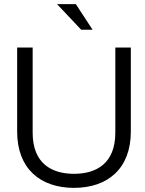

<svg xmlns="http://www.w3.org/2000/svg" viewBox="-20 -900 700 929"><path d="M63 -670V-263C63 -85 174 9 338 9C502 9 613 -85 613 -263V-670H538V-258C538 -109 446 -59 338 -59C230 -59 138 -109 138 -258V-670ZM256 -880 373 -756H428L347 -880Z"/></svg>

Font: LT Wave Text Light
Style: Regular
Weight: 300
Designer: Daniel Lyons
Version: Version 2.5 (Glyphs App)